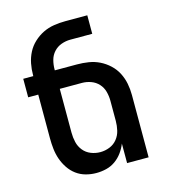

<svg xmlns="http://www.w3.org/2000/svg" viewBox="-110 -824 821 922"><g transform="rotate(-15 300.0 -363.5)"><path d="M256 8Q229 8 203.5 1Q178 -6 157 -21.5Q136 -37 121 -59.5Q106 -82 97.5 -106.5Q89 -131 86 -157.5Q83 -184 83 -210V-428H33V-520H83V-525Q83 -554 88.5 -582Q94 -610 107 -635.5Q120 -661 141.5 -681Q163 -701 188.5 -713.5Q214 -726 242.5 -730.5Q271 -735 300 -735H409V-643H300Q277 -643 255 -635Q233 -627 217.5 -610Q202 -593 196 -570.5Q190 -548 190 -525V-520H300Q329 -520 357.5 -515.5Q386 -511 411.5 -498.5Q437 -486 458.5 -466Q480 -446 493 -420.5Q506 -395 511.5 -367Q517 -339 517 -310V0H410V-97Q401 -74 386 -53.5Q371 -33 350.5 -18.5Q330 -4 305.5 2Q281 8 256 8ZM300 -84Q324 -84 346.5 -93Q369 -102 384 -120.5Q399 -139 404.5 -162.5Q410 -186 410 -210V-310Q410 -333 404 -355.5Q398 -378 382.5 -395Q367 -412 345 -420Q323 -428 300 -428H190V-210Q190 -186 195.5 -162.5Q201 -139 216 -120.5Q231 -102 253.5 -93Q276 -84 300 -84Z"/></g></svg>

Font: Iosevka Semibold Extended
Style: Regular
Weight: 600
Width: 7
Monospace: yes
Designer: Belleve Invis
Foundry: Belleve Invis
Version: Version 32.5.0; ttfautohint (v1.8.4)